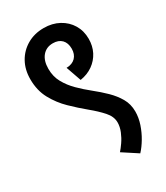

<svg xmlns="http://www.w3.org/2000/svg" viewBox="-168 -726 703 811"><g transform="rotate(-30 183.0 -321.0)"><path d="M253.2 -151.5Q253.2 -180 230.1 -205.9Q207 -231.8 173.2 -259.5Q139.5 -287.2 105.4 -320.4Q71.2 -353.5 48.1 -395.8Q25 -438 25 -493H113Q113 -455.2 129.6 -425.4Q146.2 -395.5 171.9 -370Q197.5 -344.5 227.1 -320.9Q256.8 -297.2 282.4 -272.2Q308 -247.2 324.6 -218.6Q341.2 -190 341.2 -154ZM270.8 10 198.8 -37Q209.2 -48.5 222.1 -67.1Q235 -85.8 244.1 -107.9Q253.2 -130 253.2 -151.5L341.2 -154Q341.2 -124 330.9 -93.2Q320.5 -62.5 304.6 -35.9Q288.8 -9.2 270.8 10ZM25 -493Q25 -539.8 45 -575.5Q65 -611.2 100.6 -631.9Q136.2 -652.5 181.8 -652.5L183 -577.5Q151 -577.5 132 -555Q113 -532.5 113 -493ZM207.8 -384.5 181.8 -458.5Q210 -459 225.6 -475Q241.2 -491 241.2 -518H324.2Q324.2 -483.5 309.8 -455.2Q295.2 -427 269.1 -408.5Q243 -390 207.8 -384.5ZM241.2 -518Q241.2 -546 225.9 -561.8Q210.5 -577.5 183 -577.5L181.8 -652.5Q223.2 -652.5 255.5 -635Q287.8 -617.5 306 -587.2Q324.2 -557 324.2 -518Z"/></g></svg>

Font: Akshar Light
Style: Regular
Weight: 300
Designer: Tall Chai
Foundry: Tall Chai
Version: Version 1.100